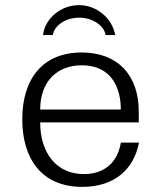

<svg xmlns="http://www.w3.org/2000/svg" viewBox="-20 -717 629 750"><path d="M67 -251C67 -98 142 13 301 13C425 13 502 -53 523 -160H452C440 -85 390 -37 308 -37C198 -37 137 -122 137 -239H522V-282C522 -423 440 -512 299 -512C146 -512 67 -408 67 -251ZM137 -289C137 -400 204 -462 300 -462C412 -462 452 -378 452 -289ZM430 -580C419 -645 358 -697 289 -697C218 -697 156 -646 148 -580H186C194 -622 241 -648 290 -648C337 -648 385 -621 393 -580Z"/></svg>

Font: Perun Light
Style: Regular
Weight: 300
Foundry: Copyright (c) Stefan Peev, Context Ltd, 2016
Version: Version 1.089